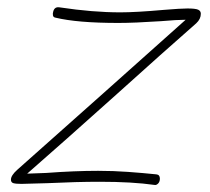

<svg xmlns="http://www.w3.org/2000/svg" viewBox="-20 -524 596 544"><path d="M262 -9Q198 -9 114 -5Q56 -3 41 -3Q25 -3 18 -5Q11 -7 11 -15Q11 -27 29 -43Q96 -103 273 -260L506 -468Q482 -468 436 -464Q361 -459 315 -459Q199 -459 137 -474Q131 -475 130 -480.5Q129 -486 131 -492Q135 -506 150 -503Q243 -489 321 -489Q365 -489 444 -496Q492 -500 511 -500Q534 -500 541.5 -496.5Q549 -493 549 -485Q549 -470 536 -458Q447 -380 305 -252Q160 -122 57 -32L111 -34Q191 -40 258 -40Q301 -40 342.5 -37Q384 -34 423 -30Q433 -29 433 -18Q433 -9 428 -4Q423 1 418 0Q355 -9 262 -9Z"/></svg>

Font: Mali ExtraLight
Style: Italic
Weight: 275
Italic angle: -10°
Version: Version 1.000; ttfautohint (v1.6)